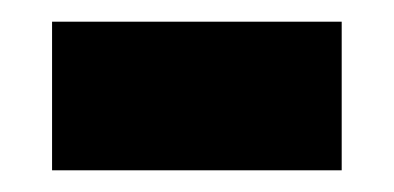

<svg xmlns="http://www.w3.org/2000/svg" viewBox="-20 -356 363 177"><path d="M28 -199H295V-336H28Z"/></svg>

Font: Kathrein 85 Heavy
Style: Regular
Weight: 900
Designer: Lazydogs Typefoundry, based on Open Sans by Ascender Corporation
Foundry: Lazydogs Typefoundry
Version: Version 1.003;PS 001.003;hotconv 1.0.88;makeotf.lib2.5.64775